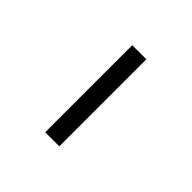

<svg xmlns="http://www.w3.org/2000/svg" viewBox="29 -511 443 443"><g transform="rotate(-45 250.0 -290.0)"><path d="M108 -267V-313H392V-267Z"/></g></svg>

Font: M PLUS 1 Code Light
Style: Regular
Weight: 300
Designer: Coji Morishita
Foundry: UNDERFOREST DESIGN
Version: Version 1.002